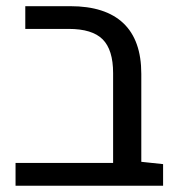

<svg xmlns="http://www.w3.org/2000/svg" viewBox="-20 -595 567 615"><path d="M29.8 0V-73.2H342.3L432.6 -76.7L502.4 -69.3V0ZM342.3 -20.5V-360.8Q342.3 -435.5 308.8 -469Q275.4 -502.4 200.2 -502.4H61V-575.2H205.1Q317.4 -575.2 375 -520.8Q432.6 -466.3 432.6 -358.4V-20.5Z"/></svg>

Font: Heebo
Style: Regular
Weight: 400
Designer: Oded Ezer
Foundry: Ezer Type House
Version: Version 3.100